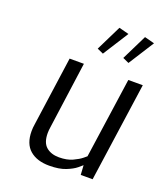

<svg xmlns="http://www.w3.org/2000/svg" viewBox="-135 -809 780 910"><g transform="rotate(20 255.0 -354.0)"><path d="M439 -718 489 -705 407 -576 376 -590ZM310 -718 360 -705 278 -576 247 -590ZM436 0H376L373 -48Q370 -45 352.5 -30.5Q335 -16 302.5 -3Q270 10 220 10Q158 10 122 -21Q86 -52 86 -116Q86 -133 89 -151L138 -500H210L164 -166Q161 -148 161 -133Q161 -85 185.5 -64Q210 -43 250 -43Q290 -43 318 -56Q346 -69 361 -81.5Q376 -94 376 -94L434 -500H507Z"/></g></svg>

Font: Arsenal SC
Style: Italic
Weight: 400
Italic angle: -9.10001°
Designer: Andrij Shevchenko
Foundry: Stairsfor
Version: Version 2.001; ttfautohint (v1.8.4.7-5d5b)